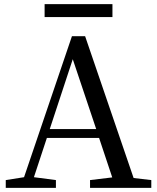

<svg xmlns="http://www.w3.org/2000/svg" viewBox="-20 -914 766 934"><path d="M527 -894H197V-831H527ZM222 -286 334 -626 448 -286ZM630 -48 394 -738H330L97 -52L8 -38V0H252V-38L145 -52L208 -243H462L526 -51L418 -38V0H716V-38Z"/></svg>

Font: Noto Serif SC Medium
Style: Regular
Weight: 500
Designer: Ryoko NISHIZUKA 西塚涼子 (kana & ideographs); Frank Grießhammer (Latin, Greek & Cyrillic); Wenlong ZHANG 张文龙 (bopomofo); San
Foundry: Adobe Systems Incorporated
Version: Version 1.001;PS 1.001;hotconv 16.6.54;makeotf.lib2.5.65590